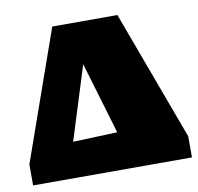

<svg xmlns="http://www.w3.org/2000/svg" viewBox="-73 -613 705 682"><g transform="rotate(-10 279.5 -272.0)"><path d="M393 -544 566 -76V0H-7V-76L158 -544ZM160 -128 320 -134 243 -393Z"/></g></svg>

Font: Piazzolla SC Black
Style: Regular
Weight: 900
Designer: Juan Pablo del Peral
Foundry: Huerta Tipografica
Version: Version 1.330